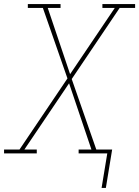

<svg xmlns="http://www.w3.org/2000/svg" viewBox="-38 -755 685 945"><path d="M483 170H462L490 0H349V-19H412L302 -345L82 -19H143V0H-18V-19H58L294 -369L173 -716H99V-735H260V-716H197L307 -390L527 -716H466V-735H627V-716H551L315 -366L436 -19H514Z"/></svg>

Font: Iosevka HT Thin Extended
Style: Italic
Weight: 100
Width: 7
Italic angle: -9°
Monospace: yes
Designer: Belleve Invis
Foundry: Belleve Invis
Version: Version 32.3.0; ttfautohint (v1.8.4)